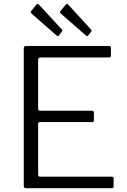

<svg xmlns="http://www.w3.org/2000/svg" viewBox="-20 -982 662 1002"><path d="M104 -730Q104 -742 115 -742H550Q559 -742 559 -733V-692Q559 -682 548 -682H191Q179 -682 179 -671V-414Q179 -404 190 -404H461Q470 -404 470 -395V-353Q470 -349 468.5 -347Q467 -345 461 -345H189Q179 -345 179 -335V-70Q179 -60 189 -60H562Q573 -60 573 -51V-9Q573 -5 570.5 -2.5Q568 0 563 0H116Q104 0 104 -12V-730ZM170 -958Q176 -965 182 -959L303 -828Q309 -822 302 -816L289 -799Q286 -794 282.5 -794Q279 -794 274 -798L147 -909Q141 -915 140.5 -918Q140 -921 144 -926ZM323 -958Q329 -965 335 -959L455 -828Q462 -822 455 -816L442 -799Q439 -794 435.5 -794Q432 -794 427 -798L300 -909Q293 -915 293 -918Q293 -921 297 -926Z"/></svg>

Font: Libre Franklin Thin Light
Style: Regular
Weight: 300
Version: Version 3.000